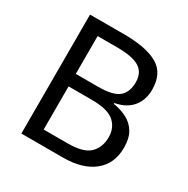

<svg xmlns="http://www.w3.org/2000/svg" viewBox="-162 -856 975 998"><g transform="rotate(30 325.0 -357.0)"><path d="M301 -714Q435 -714 503.5 -674.5Q572 -635 572 -537Q572 -474 537 -432.5Q502 -391 436 -379V-374Q481 -367 517.5 -348Q554 -329 575 -294Q596 -259 596 -203Q596 -106 529.5 -53Q463 0 348 0H97V-714ZM319 -410Q411 -410 445 -439.5Q479 -469 479 -527Q479 -586 437.5 -611.5Q396 -637 305 -637H187V-410ZM187 -335V-76H331Q426 -76 463 -113Q500 -150 500 -210Q500 -266 461.5 -300.5Q423 -335 324 -335Z"/></g></svg>

Font: Noto Sans Historical
Style: Regular
Weight: 400
Designer: Monotype Design Team
Foundry: Monotype Imaging Inc.
Version: Version 2.013; ttfautohint (v1.8.4.7-5d5b)